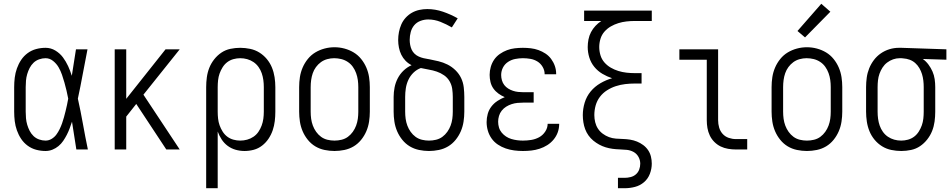

<svg xmlns="http://www.w3.org/2000/svg" viewBox="-20 -791 5040 1016"><path d="M221 8Q196 8 171.5 1.5Q147 -5 126.5 -20Q106 -35 92 -56Q78 -77 69.5 -101Q61 -125 58 -150Q55 -175 55 -200V-330Q55 -355 58 -380Q61 -405 69.5 -429Q78 -453 92 -474Q106 -495 126.5 -510Q147 -525 171.5 -531.5Q196 -538 221 -538Q249 -538 273 -523.5Q297 -509 313 -487.5Q329 -466 340.5 -441Q352 -416 360 -390Q366 -425 371 -460Q376 -495 382 -530H443Q430 -465 418 -399.5Q406 -334 392 -269Q407 -202 419 -134.5Q431 -67 445 0H384Q378 -37 372.5 -73.5Q367 -110 361 -147Q355 -129 348.5 -111.5Q342 -94 333.5 -77.5Q325 -61 314.5 -45.5Q304 -30 289.5 -18Q275 -6 257.5 1Q240 8 221 8ZM221 -47Q238 -47 253 -56Q268 -65 278 -78.5Q288 -92 295.5 -107.5Q303 -123 308.5 -138.5Q314 -154 318.5 -170.5Q323 -187 327 -203Q331 -219 334.5 -235.5Q338 -252 341 -269Q337 -290 332 -311.5Q327 -333 321 -354Q315 -375 308 -395.5Q301 -416 290 -435Q279 -454 261 -468.5Q243 -483 221 -483Q204 -483 187 -477Q170 -471 157.5 -459Q145 -447 137 -431.5Q129 -416 124 -399Q119 -382 117.5 -364.5Q116 -347 116 -330V-200Q116 -183 117.5 -165.5Q119 -148 124 -131Q129 -114 137 -98.5Q145 -83 157.5 -71Q170 -59 187 -53Q204 -47 221 -47Z M587 0V-530H648V-268L856 -530H931L739 -290L931 0H860L701 -241L648 -174V0Z M1071 205V-330Q1071 -356 1074.5 -382Q1078 -408 1087.5 -432Q1097 -456 1113.5 -477Q1130 -498 1151.5 -512.5Q1173 -527 1199 -532.5Q1225 -538 1251 -538Q1277 -538 1303.5 -532.5Q1330 -527 1352.5 -513Q1375 -499 1392 -478.5Q1409 -458 1419 -433.5Q1429 -409 1433 -382.5Q1437 -356 1437 -330V-200Q1437 -175 1434 -150Q1431 -125 1423 -101.5Q1415 -78 1401 -57Q1387 -36 1367 -20.5Q1347 -5 1323 1.5Q1299 8 1274 8Q1250 8 1227 1.5Q1204 -5 1185 -19Q1166 -33 1153 -53Q1140 -73 1132 -95V205ZM1251 -47Q1270 -47 1288 -52Q1306 -57 1321.5 -67.5Q1337 -78 1347.5 -93.5Q1358 -109 1364.5 -126.5Q1371 -144 1373.5 -162.5Q1376 -181 1376 -200V-330Q1376 -349 1373.5 -367.5Q1371 -386 1365 -403.5Q1359 -421 1348 -436.5Q1337 -452 1321.5 -462.5Q1306 -473 1288 -478Q1270 -483 1251 -483Q1233 -483 1215 -478Q1197 -473 1182.5 -462Q1168 -451 1158 -435Q1148 -419 1142 -402Q1136 -385 1134 -366.5Q1132 -348 1132 -330V-200Q1132 -182 1134 -163.5Q1136 -145 1142 -128Q1148 -111 1158 -95Q1168 -79 1182.5 -68Q1197 -57 1215 -52Q1233 -47 1251 -47Z M1750 8Q1724 8 1697.5 2.5Q1671 -3 1648.5 -16.5Q1626 -30 1609 -51Q1592 -72 1581.5 -96.5Q1571 -121 1567 -147.5Q1563 -174 1563 -200V-330Q1563 -357 1567 -383Q1571 -409 1581.5 -433.5Q1592 -458 1609 -479Q1626 -500 1648.5 -513.5Q1671 -527 1697 -534Q1723 -541 1750 -541Q1777 -541 1803 -534Q1829 -527 1851.5 -513.5Q1874 -500 1891 -479Q1908 -458 1918.5 -433.5Q1929 -409 1933 -383Q1937 -357 1937 -330V-200Q1937 -174 1933 -147.5Q1929 -121 1918.5 -96.5Q1908 -72 1891 -51Q1874 -30 1851.5 -16.5Q1829 -3 1802.5 2.5Q1776 8 1750 8ZM1750 -47Q1769 -47 1787.5 -51.5Q1806 -56 1821 -67Q1836 -78 1847 -93.5Q1858 -109 1864.5 -126.5Q1871 -144 1873.5 -162.5Q1876 -181 1876 -200V-330Q1876 -349 1873.5 -367.5Q1871 -386 1864.5 -404Q1858 -422 1847 -437.5Q1836 -453 1820 -463.5Q1804 -474 1785.5 -478.5Q1767 -483 1748 -483Q1730 -483 1711.5 -478Q1693 -473 1678 -462Q1663 -451 1652 -436Q1641 -421 1635 -403.5Q1629 -386 1626.5 -367.5Q1624 -349 1624 -330V-200Q1624 -181 1626.5 -162.5Q1629 -144 1635.5 -126.5Q1642 -109 1653 -93.5Q1664 -78 1679 -67Q1694 -56 1712.5 -51.5Q1731 -47 1750 -47Z M2250 8Q2224 8 2197.5 2.5Q2171 -3 2148.5 -16.5Q2126 -30 2109 -51Q2092 -72 2081.5 -96.5Q2071 -121 2067 -147.5Q2063 -174 2063 -200V-278Q2063 -303 2068 -328.5Q2073 -354 2085 -377Q2097 -400 2116 -418Q2135 -436 2158 -446Q2140 -455 2126 -469.5Q2112 -484 2103.5 -501.5Q2095 -519 2091 -539Q2087 -559 2087 -579Q2087 -600 2091 -621Q2095 -642 2103.5 -661.5Q2112 -681 2126.5 -697Q2141 -713 2159.5 -723.5Q2178 -734 2199 -738.5Q2220 -743 2241 -743Q2283 -743 2324 -729Q2365 -715 2402 -694L2371 -646Q2342 -663 2310.5 -675.5Q2279 -688 2246 -688Q2225 -688 2205 -680.5Q2185 -673 2172 -657.5Q2159 -642 2153.5 -621.5Q2148 -601 2148 -580Q2148 -567 2150.5 -553.5Q2153 -540 2158.5 -528Q2164 -516 2174 -506.5Q2184 -497 2196.5 -491.5Q2209 -486 2222 -483Q2235 -480 2248 -478H2249Q2275 -473 2300 -467Q2325 -461 2348 -449.5Q2371 -438 2390 -419.5Q2409 -401 2420 -378Q2431 -355 2434 -329Q2437 -303 2437 -278V-200Q2437 -174 2433 -147.5Q2429 -121 2418.5 -96.5Q2408 -72 2391 -51Q2374 -30 2351.5 -16.5Q2329 -3 2302.5 2.5Q2276 8 2250 8ZM2250 -47Q2269 -47 2287.5 -51.5Q2306 -56 2321 -67Q2336 -78 2347 -93.5Q2358 -109 2364.5 -126.5Q2371 -144 2373.5 -162.5Q2376 -181 2376 -200V-278Q2376 -299 2373 -320.5Q2370 -342 2359 -361Q2348 -380 2330 -392.5Q2312 -405 2291.5 -412Q2271 -419 2250 -422.5Q2229 -426 2207 -431Q2185 -423 2168 -406.5Q2151 -390 2141 -368.5Q2131 -347 2127.5 -324Q2124 -301 2124 -278V-200Q2124 -181 2126.5 -162.5Q2129 -144 2135.5 -126.5Q2142 -109 2153 -93.5Q2164 -78 2179 -67Q2194 -56 2212.5 -51.5Q2231 -47 2250 -47Z M2747 8Q2724 8 2701 5Q2678 2 2656 -5.5Q2634 -13 2614.5 -26Q2595 -39 2581.5 -58Q2568 -77 2561.5 -99.5Q2555 -122 2555 -145Q2555 -167 2561 -188.5Q2567 -210 2580.5 -227.5Q2594 -245 2612.5 -257Q2631 -269 2651 -277Q2634 -284 2618 -295.5Q2602 -307 2591 -322.5Q2580 -338 2575.5 -357Q2571 -376 2571 -395Q2571 -416 2577 -437Q2583 -458 2595 -475.5Q2607 -493 2625 -505.5Q2643 -518 2663 -525.5Q2683 -533 2704.5 -535.5Q2726 -538 2747 -538Q2768 -538 2789 -535.5Q2810 -533 2829.5 -526Q2849 -519 2866.5 -507.5Q2884 -496 2896.5 -479Q2909 -462 2916 -442Q2923 -422 2923 -401Q2923 -400 2923 -399Q2923 -398 2923 -398H2862Q2862 -398 2862 -398.5Q2862 -399 2862 -400Q2862 -419 2851.5 -437Q2841 -455 2824 -465.5Q2807 -476 2787 -479.5Q2767 -483 2747 -483Q2727 -483 2706.5 -479Q2686 -475 2668.5 -463.5Q2651 -452 2641.5 -433.5Q2632 -415 2632 -394Q2632 -380 2636 -366Q2640 -352 2648.5 -341Q2657 -330 2669 -322.5Q2681 -315 2694.5 -310.5Q2708 -306 2722 -304.5Q2736 -303 2750 -303H2804V-248H2750Q2734 -248 2718.5 -246.5Q2703 -245 2687.5 -240Q2672 -235 2658.5 -226.5Q2645 -218 2635 -205.5Q2625 -193 2620.5 -177.5Q2616 -162 2616 -147Q2616 -131 2620.5 -116Q2625 -101 2635 -89Q2645 -77 2658 -68.5Q2671 -60 2686 -55.5Q2701 -51 2716.5 -49Q2732 -47 2747 -47Q2769 -47 2791 -50.5Q2813 -54 2832.5 -64.5Q2852 -75 2865 -94.5Q2878 -114 2878 -136Q2878 -136 2878 -136Q2878 -136 2878 -136H2939Q2939 -136 2939 -135.5Q2939 -135 2939 -135Q2939 -112 2931.5 -91Q2924 -70 2909.5 -52.5Q2895 -35 2876 -23Q2857 -11 2835.5 -4Q2814 3 2792 5.5Q2770 8 2747 8Z M3250 205V150H3286Q3301 150 3317 146Q3333 142 3345 131.5Q3357 121 3362.5 106Q3368 91 3368 75Q3368 56 3358.5 39Q3349 22 3332.5 13Q3316 4 3297 2Q3278 0 3259 -0.5Q3240 -1 3221.5 -3.5Q3203 -6 3185 -11.5Q3167 -17 3150.5 -26Q3134 -35 3119.5 -47Q3105 -59 3094 -74.5Q3083 -90 3076.5 -107.5Q3070 -125 3067 -144Q3064 -163 3064 -182Q3064 -215 3074 -248Q3084 -281 3105.5 -307Q3127 -333 3157 -350.5Q3187 -368 3219 -377Q3192 -386 3167.5 -400.5Q3143 -415 3125 -437Q3107 -459 3098.5 -486.5Q3090 -514 3090 -542Q3090 -562 3094 -582.5Q3098 -603 3107.5 -621Q3117 -639 3131 -654Q3145 -669 3162 -680H3071V-735H3429V-680H3339Q3317 -680 3295 -677.5Q3273 -675 3252 -668.5Q3231 -662 3212 -651Q3193 -640 3178.5 -623.5Q3164 -607 3157.5 -585.5Q3151 -564 3151 -542Q3151 -520 3157.5 -498.5Q3164 -477 3178.5 -460.5Q3193 -444 3212 -433Q3231 -422 3252 -415.5Q3273 -409 3295 -406.5Q3317 -404 3339 -404H3375V-349H3339Q3314 -349 3288.5 -346Q3263 -343 3238.5 -335Q3214 -327 3192 -313Q3170 -299 3154.5 -278.5Q3139 -258 3132 -233Q3125 -208 3125 -182Q3125 -163 3129.5 -144.5Q3134 -126 3144 -110.5Q3154 -95 3169.5 -83.5Q3185 -72 3202.5 -65.5Q3220 -59 3239 -57.5Q3258 -56 3277 -55.5Q3296 -55 3314.5 -52Q3333 -49 3350.5 -42Q3368 -35 3383.5 -23.5Q3399 -12 3409.5 3.5Q3420 19 3424.5 37.5Q3429 56 3429 75Q3429 102 3419 128.5Q3409 155 3388 173Q3367 191 3340 198Q3313 205 3286 205Z M3874 0Q3854 0 3833 -3.5Q3812 -7 3793.5 -16Q3775 -25 3760 -40Q3745 -55 3736 -74Q3727 -93 3723.5 -113.5Q3720 -134 3720 -155V-475H3575V-530H3780V-155Q3780 -135 3785.5 -116Q3791 -97 3804 -82.5Q3817 -68 3836 -61.5Q3855 -55 3874 -55H3934V0Z M4250 8Q4224 8 4197.5 2.5Q4171 -3 4148.5 -16.5Q4126 -30 4109 -51Q4092 -72 4081.5 -96.5Q4071 -121 4067 -147.5Q4063 -174 4063 -200V-330Q4063 -357 4067 -383Q4071 -409 4081.5 -433.5Q4092 -458 4109 -479Q4126 -500 4148.5 -513.5Q4171 -527 4197 -534Q4223 -541 4250 -541Q4277 -541 4303 -534Q4329 -527 4351.5 -513.5Q4374 -500 4391 -479Q4408 -458 4418.5 -433.5Q4429 -409 4433 -383Q4437 -357 4437 -330V-200Q4437 -174 4433 -147.5Q4429 -121 4418.5 -96.5Q4408 -72 4391 -51Q4374 -30 4351.5 -16.5Q4329 -3 4302.5 2.5Q4276 8 4250 8ZM4250 -47Q4269 -47 4287.5 -51.5Q4306 -56 4321 -67Q4336 -78 4347 -93.5Q4358 -109 4364.5 -126.5Q4371 -144 4373.5 -162.5Q4376 -181 4376 -200V-330Q4376 -349 4373.5 -367.5Q4371 -386 4364.5 -404Q4358 -422 4347 -437.5Q4336 -453 4320 -463.5Q4304 -474 4285.5 -478.5Q4267 -483 4248 -483Q4230 -483 4211.5 -478Q4193 -473 4178 -462Q4163 -451 4152 -436Q4141 -421 4135 -403.5Q4129 -386 4126.5 -367.5Q4124 -349 4124 -330V-200Q4124 -181 4126.5 -162.5Q4129 -144 4135.5 -126.5Q4142 -109 4153 -93.5Q4164 -78 4179 -67Q4194 -56 4212.5 -51.5Q4231 -47 4250 -47ZM4240 -593 4200 -627 4326 -771 4374 -729Z M4749 8Q4723 8 4696.5 2.5Q4670 -3 4647.5 -17Q4625 -31 4608 -51.5Q4591 -72 4581 -96.5Q4571 -121 4567 -147.5Q4563 -174 4563 -200V-330Q4563 -355 4566.5 -380.5Q4570 -406 4579.5 -429.5Q4589 -453 4604.5 -473.5Q4620 -494 4641 -508.5Q4662 -523 4686.5 -530.5Q4711 -538 4737 -538Q4740 -538 4743.5 -538Q4747 -538 4750 -538L4988 -530V-475L4863 -479Q4880 -467 4893 -449.5Q4906 -432 4914.5 -412.5Q4923 -393 4926 -372Q4929 -351 4929 -330V-200Q4929 -174 4925.5 -148Q4922 -122 4912.5 -98Q4903 -74 4886.5 -53Q4870 -32 4848.5 -17.5Q4827 -3 4801 2.5Q4775 8 4749 8ZM4749 -47Q4767 -47 4785 -52Q4803 -57 4817.5 -68Q4832 -79 4842 -95Q4852 -111 4858 -128Q4864 -145 4866 -163.5Q4868 -182 4868 -200V-330Q4868 -347 4866 -364.5Q4864 -382 4859 -398.5Q4854 -415 4845 -430.5Q4836 -446 4823 -457.5Q4810 -469 4793.5 -475Q4777 -481 4760 -482L4750 -483Q4748 -483 4746 -483Q4744 -483 4741 -483Q4723 -483 4706 -477Q4689 -471 4674.5 -460Q4660 -449 4650 -433.5Q4640 -418 4634 -401Q4628 -384 4626 -366Q4624 -348 4624 -330V-200Q4624 -181 4626.5 -162.5Q4629 -144 4635 -126.5Q4641 -109 4652 -93.5Q4663 -78 4678.5 -67.5Q4694 -57 4712 -52Q4730 -47 4749 -47Z"/></svg>

Font: Iosevka Slab Light
Style: Regular
Weight: 300
Monospace: yes
Designer: Belleve Invis
Foundry: Belleve Invis
Version: Version 11.1.0; ttfautohint (v1.8.3)